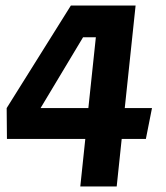

<svg xmlns="http://www.w3.org/2000/svg" viewBox="-20 -541 598 691"><path d="M400 130H269L287 -41H5L4 -152L235 -521H468L429 -152H527L505 -41H418ZM298 -152 325 -407H279L126 -152Z"/></svg>

Font: Zilla Slab
Style: Bold Italic
Weight: 700
Italic angle: -6°
Designer: Typotheque.com
Foundry: Typotheque type foundry
Version: Version 1.1; 2017; ttfautohint (v1.6)